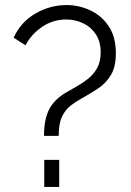

<svg xmlns="http://www.w3.org/2000/svg" viewBox="-20 -739 516 759"><path d="M154 -202Q154 -268 174.5 -307Q195 -346 239 -372Q259 -384 282.5 -397Q306 -410 328 -427.5Q350 -445 364 -470Q378 -495 378 -532Q378 -575 358.5 -604Q339 -633 307.5 -647.5Q276 -662 242 -662Q189 -662 146 -632.5Q103 -603 81 -560L34 -590Q62 -652 120 -685.5Q178 -719 243 -719Q292 -719 337 -698Q382 -677 410 -635Q438 -593 438 -528Q438 -475 418.5 -442.5Q399 -410 368 -389.5Q337 -369 303 -350Q279 -337 258.5 -321Q238 -305 225 -277.5Q212 -250 212 -202ZM155 0V-107H214V0Z"/></svg>

Font: Raleway
Style: Regular
Weight: 400
Designer: Matt McInerney, Pablo Impallari, Rodrigo Fuenzalida
Foundry: Matt McInerney, Pablo Impallari, Rodrigo Fuenzalida
Version: Version 4.101;RELEASE